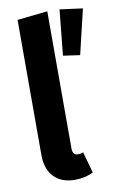

<svg xmlns="http://www.w3.org/2000/svg" viewBox="-88 -804 529 868"><g transform="rotate(-10 177.0 -370.0)"><path d="M54 -120V-741L193 -756V-126Q193 -95 218 -95Q232 -95 242 -100L269 -3Q233 16 184 16Q123 16 88.5 -20Q54 -56 54 -120ZM354 -741 249 -755 228 -546 305 -535Z"/></g></svg>

Font: Fira Sans Condensed SemiBold
Style: Regular
Weight: 600
Width: 3
Designer: bBox Type GmbH & Carrois Corporate GbR & Edenspiekermann AG
Foundry: bBox Type GmbH & Carrois Corporate GbR & Edenspiekermann AG
Version: Version 4.301